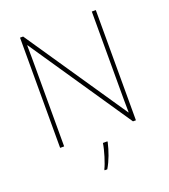

<svg xmlns="http://www.w3.org/2000/svg" viewBox="-164 -831 1027 1169"><g transform="rotate(-20 349.0 -246.5)"><path d="M594 0V-714H568V-211C568 -165 568 -111 569 -61H567L123 -714H103V0H129V-502C129 -555 129 -597 128 -655H130L575 0ZM387 67V61H358C352 104 327 185 311 215V221H328C356 174 375 119 387 67Z"/></g></svg>

Font: Noto Sans Arabic UI Th
Style: Regular
Weight: 100
Designer: Monotype Design Team, Nadine Chahine and Nizar Qandah
Foundry: Monotype Imaging Inc.
Version: Version 2.010